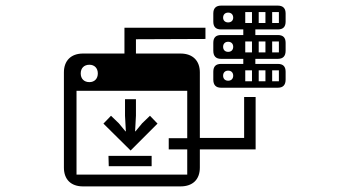

<svg xmlns="http://www.w3.org/2000/svg" viewBox="-20 -643 1240 685"><path d="M253 -20V-319H648V-150H582V-110H648V-20ZM268 -381C268 -400 280 -412 299 -412C317 -412 329 -400 329 -381C329 -362 317 -350 299 -350C280 -350 268 -362 268 -381ZM776 -373C776 -384 783 -391 794 -391C805 -391 812 -384 812 -373C812 -362 805 -355 794 -355C783 -355 776 -362 776 -373ZM879 -392V-353H855V-392ZM927 -392V-353H903V-392ZM975 -392V-353H951V-392ZM776 -580C776 -591 783 -598 794 -598C805 -598 812 -591 812 -580C812 -570 805 -563 794 -563C783 -563 776 -570 776 -580ZM776 -476C776 -487 783 -494 794 -494C805 -494 812 -487 812 -476C812 -465 805 -458 794 -458C783 -458 776 -465 776 -476ZM879 -600V-561H855V-600ZM879 -495V-456H855V-495ZM927 -600V-561H903V-600ZM927 -495V-456H903V-495ZM975 -600V-561H951V-600ZM975 -495V-456H951V-495ZM521 -50V-87H367L368 -50ZM542 -202 515 -230 487 -203 463 -174 462 -175 465 -230V-289H426V-230L429 -175L428 -174L404 -203L376 -230L349 -202L446 -106ZM693 -385C693 -426 668 -452 624 -452H465V-503L713 -504V-544H424V-452H276C233 -452 208 -426 208 -385V-45C208 -3 233 22 276 22H624C668 22 693 -3 693 -45V-110H892V-297H851V-151H693ZM741 -566C741 -547 750 -538 769 -538H848V-518H769C750 -518 741 -509 741 -490V-462C741 -443 750 -433 769 -433H848V-415H769C750 -415 741 -406 741 -387V-359C741 -340 750 -330 769 -330H971C990 -330 999 -340 999 -359V-387C999 -406 990 -415 971 -415H891V-433H971C990 -433 999 -443 999 -462V-490C999 -509 990 -518 971 -518H891V-538H971C990 -538 999 -547 999 -566V-595C999 -613 990 -623 971 -623H769C750 -623 741 -613 741 -595Z"/></svg>

Font: CryptoKit 1.4
Style: Regular
Weight: 400
Monospace: yes
Designer: Oceane Juvin
Foundry: http://www.head-geneve.ch
Version: Version 1.000